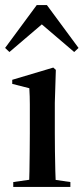

<svg xmlns="http://www.w3.org/2000/svg" viewBox="-22 -733 328 753"><path d="M30 0V-19L121 -32H165L254 -19V0ZM91 0Q93 -24 93.5 -61.5Q94 -99 94.5 -138.5Q95 -178 95 -211V-249Q95 -294 95 -324.5Q95 -355 93 -387L26 -404V-420L187 -468L197 -459L193 -330V-211Q193 -178 193.5 -138.5Q194 -99 195 -61.5Q196 -24 198 0ZM269 -529 119 -657H165L15 -529L-2 -545L122 -713H162L286 -545Z"/></svg>

Font: Source Serif 4 60pt SemiBold
Style: Regular
Weight: 600
Version: Version 4.004;hotconv 1.0.116;makeotfexe 2.5.65601